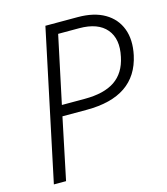

<svg xmlns="http://www.w3.org/2000/svg" viewBox="-107 -798 769 882"><g transform="rotate(-15 277.0 -357.0)"><path d="M40 0 191 -714H345Q422 -714 472.5 -684.5Q523 -655 543 -602Q563 -549 548 -478Q508 -292 275 -292H159L98 0ZM170 -343H279Q371 -343 422.5 -378Q474 -413 489 -486Q507 -568 467 -615.5Q427 -663 338 -663H238Z"/></g></svg>

Font: Noto Sans Light
Style: Italic
Weight: 300
Italic angle: -12°
Designer: Monotype Design Team
Foundry: Monotype Imaging Inc.
Version: Version 2.013; ttfautohint (v1.8.4.7-5d5b)